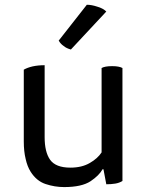

<svg xmlns="http://www.w3.org/2000/svg" viewBox="-20 -760 615 800"><path d="M411.1 -54.7Q414.1 -39.1 422.9 7.8Q443.4 7.8 460.9 4.9Q477.5 2 490.2 -5.9Q490.2 -163.1 490.2 -476.6Q483.4 -480.5 472.7 -482.4Q462.9 -484.4 447.3 -484.4Q431.6 -484.4 420.9 -482.4Q410.2 -480.5 403.3 -476.6Q403.3 -359.4 403.3 -125Q386.7 -99.6 354.5 -81.1Q321.3 -61.5 273.4 -61.5Q211.9 -61.5 188.5 -94.7Q166 -127 166 -188.5Q166 -288.1 166 -488.3Q138.7 -488.3 116.2 -483.4Q94.7 -478.5 79.1 -469.7Q79.1 -455.1 79.1 -426.8Q79.1 -362.3 79.1 -170.9Q79.1 -128.9 86.9 -97.7Q93.8 -66.4 107.4 -44.9Q131.8 -5.9 169.9 6.8Q208 19.5 247.1 19.5Q320.3 19.5 357.4 -4.9Q393.6 -29.3 407.2 -54.7Q408.2 -54.7 411.1 -54.7ZM422.9 -711.9Q409.2 -725.6 384.8 -732.4Q361.3 -740.2 341.8 -740.2Q302.7 -690.4 224.6 -590.8Q232.4 -577.1 245.1 -568.4Q256.8 -558.6 275.4 -553.7Q324.2 -606.4 422.9 -711.9Z"/></svg>

Font: cl
Style: Regular
Weight: 400
Designer: Mitja Miklavcic
Version: Version 1.0